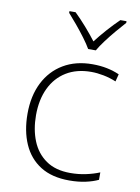

<svg xmlns="http://www.w3.org/2000/svg" viewBox="-87 -822 648 891"><g transform="rotate(10 237.0 -377.0)"><path d="M302 10Q220 10 166 -24Q112 -58 85 -119.5Q58 -181 58 -262Q58 -346 89.5 -408.5Q121 -471 179 -505.5Q237 -540 316 -540Q353 -540 384.5 -533.5Q416 -527 443 -515L434 -480Q405 -492 374.5 -498Q344 -504 316 -504Q248 -504 199 -474Q150 -444 124 -389.5Q98 -335 98 -262Q98 -195 119.5 -141.5Q141 -88 186 -56.5Q231 -25 301 -25Q339 -25 374 -32.5Q409 -40 438 -52V-17Q413 -5 378.5 2.5Q344 10 302 10ZM283 -606Q271 -627 250.5 -654.5Q230 -682 207.5 -709Q185 -736 167 -756V-764H196Q223 -738 251 -706Q279 -674 301 -645Q323 -674 351.5 -706Q380 -738 407 -764H436V-756Q418 -736 395 -709Q372 -682 351.5 -654.5Q331 -627 319 -606Z"/></g></svg>

Font: Noto Sans Gujarati ExtraLight
Style: Regular
Weight: 200
Designer: Jelle Bosma - Monotype Design Team, Universal Thirst
Foundry: Monotype Imaging Inc.
Version: Version 2.106; ttfautohint (v1.8.4.7-5d5b)